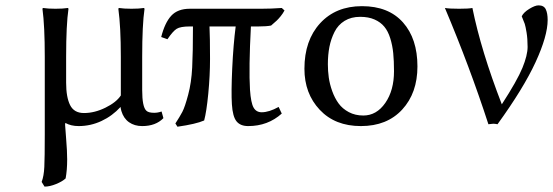

<svg xmlns="http://www.w3.org/2000/svg" viewBox="-20 -463 2074 720"><path d="M228 -250V-152.8Q228 -98.6 242.9 -68.8Q257.8 -39.1 294.9 -39.1Q334.5 -39.1 375.2 -59.1Q416 -79.1 433.1 -105V-250Q433.1 -362.3 423.8 -430.2L425.8 -433.1Q443.8 -430.2 473.1 -430.2Q502 -430.2 520 -433.1L522 -430.2Q513.2 -370.1 513.2 -250V-125Q513.2 -62 528.8 -47.9Q536.6 -40 558.1 -40Q571.8 -40 585.9 -44.9L592.8 -20Q564 9.8 513.2 9.8Q484.4 9.8 463.9 -4.6Q443.4 -19 435.1 -46.9Q432.1 -58.6 432.1 -62Q401.4 -28.3 360.6 -9.3Q319.8 9.8 274.9 9.8Q246.1 9.8 225.1 -2L224.6 0Q224.1 2.4 224.1 4.9Q224.1 10.3 228 57.1Q231.9 104 231.9 134.8Q231.9 174.8 226.1 206.1Q213.4 217.8 189.9 227.3Q166.5 236.8 147 236.8L136.2 219.2Q144.5 197.8 146.2 163.1Q147.9 128.4 147.9 40.5Q147.9 18.6 147.9 6.8V-250Q147.9 -365.7 139.2 -430.2L141.1 -433.1Q159.7 -430.2 188 -430.2Q216.8 -430.2 234.9 -433.1L236.8 -430.2Q228 -370.1 228 -250Z M703.6 -363.8H691.9Q656.7 -363.8 642.6 -355Q628.4 -346.2 607.9 -315.9L584.5 -324.2Q598.1 -377.9 622.3 -404.1Q646.5 -430.2 691.9 -430.2H959.5Q997.6 -430.2 1036.6 -433.1L1046.9 -423.8Q1041 -412.6 1032.5 -402.1Q1023.9 -391.6 1017.6 -385.7Q1011.2 -379.9 996.6 -367.2Q979 -363.8 949.7 -363.8H920.9Q912.6 -207.5 917.5 -126Q920.9 -77.1 930.9 -59.6Q940.9 -42 961.4 -42Q988.8 -42 1024.9 -62L1036.6 -37.1Q984.4 9.8 910.6 9.8Q881.3 9.8 866.9 -8.1Q852.5 -25.9 849.6 -71.8Q846.7 -116.7 850.8 -206.3Q855 -295.9 863.8 -363.8H765.6Q767.6 -323.7 767.6 -242.2Q767.6 -179.2 761 -111.3Q754.4 -43.5 745.6 -11.2Q714.4 2.4 645.5 12.2L637.7 0Q654.3 -25.4 663.8 -43.5Q673.3 -61.5 685.5 -107.2Q697.8 -152.8 700.7 -210Q703.6 -266.1 703.6 -363.8Z M1121.6 -205.1Q1121.6 -311.5 1180.4 -375.7Q1239.3 -439.9 1337.4 -439.9Q1437 -439.9 1491.2 -378.9Q1545.4 -317.9 1545.4 -213.9Q1545.4 -114.3 1488.3 -52.2Q1431.2 9.8 1333.5 9.8Q1236.3 9.8 1179 -51.3Q1121.6 -112.3 1121.6 -205.1ZM1330.6 -399.9Q1296.9 -399.9 1272.2 -384.8Q1247.6 -369.6 1234.4 -343.3Q1221.2 -316.9 1215.3 -287.1Q1209.5 -257.3 1209.5 -222.2Q1209.5 -196.8 1212.9 -172.4Q1216.3 -147.9 1225.8 -121.3Q1235.4 -94.7 1249.8 -75Q1264.2 -55.2 1288.1 -42.5Q1312 -29.8 1342.3 -29.8Q1392.1 -29.8 1424.8 -76.9Q1457.5 -124 1457.5 -195.8Q1457.5 -234.9 1454.6 -263.9Q1451.7 -293 1443.4 -319.6Q1435.1 -346.2 1421.1 -363Q1407.2 -379.9 1384.5 -389.9Q1361.8 -399.9 1330.6 -399.9Z M1751.5 -433.1Q1784.2 -272 1861.8 -71.8Q1919.4 -160.6 1939 -208.3Q1958.5 -255.9 1958.5 -287.1Q1958.5 -317.9 1954.6 -341.3Q1950.7 -364.7 1947.8 -373.5Q1944.8 -382.3 1936.5 -401.9Q1943.4 -416.5 1964.8 -429.7Q1986.3 -442.9 1999.5 -442.9Q2019.5 -442.9 2026.6 -428.2Q2033.7 -413.6 2033.7 -388.2Q2033.7 -328.1 1988.3 -229.7Q1942.9 -131.3 1845.7 2.9Q1836.4 1 1829.6 1L1811.5 2.9Q1741.2 -213.4 1648.4 -433.1Q1664.6 -430.2 1701.7 -430.2Q1738.3 -430.2 1751.5 -433.1Z"/></svg>

Font: Linear Smooth
Style: Regular
Weight: 400
Designer: Philipp H. Poll, Flanker
Foundry: Philipp H. Poll, reworked by Flanker
Version: Version 1.061 | FøM Fix